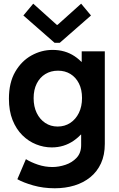

<svg xmlns="http://www.w3.org/2000/svg" viewBox="-20 -800 638 1033"><path d="M274.6 212.9Q212.3 212.9 158.5 197.5Q104.8 182.1 73.4 164.2L119.4 56.3Q147.2 73.5 184.7 86.1Q222.3 98.6 262.1 98.6Q296.4 98.6 332.1 86.7Q367.8 74.9 392.2 48.9Q416.6 22.9 416.6 -18.9V-75.7H401.4L423.2 -123.8V-413.1L388.9 -467.6H419.6V-523.7H543.9V-26.1Q543.9 33.9 523.3 78.8Q502.7 123.6 465.9 153.4Q429.1 183.2 380.3 198.1Q331.5 212.9 274.6 212.9ZM258.2 -6.9Q215.4 -6.9 174.3 -23.4Q133.1 -39.8 100.1 -72.6Q67.1 -105.3 47.5 -154.4Q28 -203.5 28 -268.6Q28 -355.3 61.9 -413.8Q95.9 -472.2 149.6 -501.8Q203.3 -531.5 263.2 -531.5Q330.1 -531.5 381.2 -497.6Q432.3 -463.8 461 -405.6Q489.6 -347.5 489.6 -275Q489.6 -200.7 459.3 -140Q429 -79.3 376.6 -43.1Q324.3 -6.9 258.2 -6.9ZM290.1 -119.2Q328.3 -119.2 357.9 -138.6Q387.4 -157.9 404.4 -192.5Q421.3 -227.1 421.3 -272.8Q421.3 -318.3 404.6 -351.2Q388 -384.1 359 -401.9Q330 -419.7 292.3 -419.7Q253.6 -419.7 223.9 -401.6Q194.3 -383.5 177.6 -350.3Q160.9 -317 160.9 -272Q160.9 -226.6 177.5 -192.3Q194.2 -157.9 223.3 -138.6Q252.4 -119.2 290.1 -119.2ZM158.8 -780.2 285.7 -666.2H289.6L416.5 -780.2L469.5 -716.7L301.7 -569.8H273.6L105.8 -716.7Z"/></svg>

Font: Reddit Sans
Style: Regular
Weight: 400
Designer: Stephen Hutchings
Foundry: Reddit
Version: Version 1.014